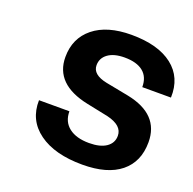

<svg xmlns="http://www.w3.org/2000/svg" viewBox="-100 -616 735 730"><g transform="rotate(20 267.5 -251.0)"><path d="M332 -193 245 -211Q105 -240 105 -350Q105 -426 160 -470.5Q215 -515 313 -515Q421 -515 479.5 -469.5Q538 -424 535 -342H419Q419 -383 393 -404Q367 -425 318 -425Q275 -425 251 -407.5Q227 -390 227 -361Q227 -323 286 -311L379 -293Q513 -266 513 -153Q513 -74 459.5 -30.5Q406 13 305 13Q193 13 129 -33.5Q65 -80 67 -161H190Q190 -119 219.5 -96Q249 -73 301 -73Q346 -73 370.5 -90Q395 -107 395 -136Q395 -178 332 -193Z"/></g></svg>

Font: Overused Grotesk SemiBold
Style: Italic
Weight: 600
Italic angle: -10°
Version: Version 0.003